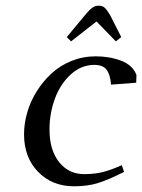

<svg xmlns="http://www.w3.org/2000/svg" viewBox="-20 -651 502 678"><path d="M64.9 -176.8Q64.9 -214.8 76.2 -253.9Q87.4 -293 109.6 -328.4Q131.8 -363.8 161.9 -391.6Q191.9 -419.4 232.4 -435.8Q272.9 -452.1 317.9 -452.1Q367.2 -452.1 408 -436.5Q448.7 -420.9 461.9 -386.2L460.9 -358.9L372.1 -352.1Q369.6 -386.7 356.7 -404.3Q343.8 -421.9 313 -421.9Q267.1 -421.9 230.2 -388.4Q193.4 -355 174.1 -303.2Q154.8 -251.5 154.8 -193.8Q154.8 -121.1 188.7 -78.6Q222.7 -36.1 276.9 -36.1Q314.5 -36.1 344.2 -43.7Q374 -51.3 410.2 -67.9L418 -43.9Q361.8 -15.6 325.4 -4.4Q289.1 6.8 241.2 6.8Q164.1 6.8 114.5 -44.2Q64.9 -95.2 64.9 -176.8ZM215.8 -520 279.8 -597.2Q295.4 -616.2 305.7 -623.5Q315.9 -630.9 328.1 -630.9Q341.8 -630.9 349.6 -623.8Q357.4 -616.7 369.1 -597.2L408.2 -520L389.2 -504.9L320.8 -575.2L231 -504.9Z"/></svg>

Font: Dehuti
Style: Bold-Italic
Weight: 700
Version: Version 1.2